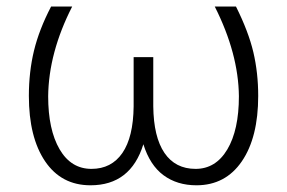

<svg xmlns="http://www.w3.org/2000/svg" viewBox="-20 -548 864 578"><path d="M197.3 -528.3Q126.5 -389.6 125 -258.3Q125 -157.7 159.4 -98.6Q193.8 -39.6 255.4 -39.6Q315.4 -39.6 348.4 -87.4Q381.3 -135.3 382.3 -227.5V-376H441.4V-228Q442.4 -135.7 475.1 -87.6Q507.8 -39.6 568.8 -39.6Q629.4 -39.6 664.3 -98.1Q699.2 -156.7 699.2 -258.3Q697.8 -387.2 626.5 -528.3H690.4Q728 -453.1 742.7 -390.9Q757.3 -328.6 757.3 -259.3Q757.3 -134.3 708 -62.3Q658.7 9.8 571.3 9.8Q513.2 9.8 472.2 -20.5Q431.2 -50.8 411.6 -113.8Q373.5 9.8 252.4 9.8Q164.6 9.8 115.7 -62.5Q66.9 -134.8 66.9 -259.3Q66.9 -331.5 82.3 -395.3Q97.7 -459 133.8 -528.3Z"/></svg>

Font: Roboto Light
Style: Regular
Weight: 300
Designer: Google
Version: Version 2.134; 2016; ttfautohint (v1.6)